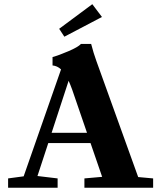

<svg xmlns="http://www.w3.org/2000/svg" viewBox="-20 -883 769 903"><path d="M282.7 -710.4 258.3 -747.6 414.1 -863.3 459.5 -803.2ZM18.1 0V-43.9L91.3 -53.7L267.1 -556.6Q249.5 -573.2 227.1 -575.2V-614.7Q257.3 -623 302.2 -642.3Q347.2 -661.6 360.8 -676.3H408.7Q419.9 -632.8 433.1 -596.7L629.9 -50.3L700.2 -43.9V0H377V-43.9L460.4 -51.3L405.8 -210H207L156.2 -55.2L251 -43.9V0ZM319.3 -461.9Q309.6 -488.3 302.7 -502.9L222.7 -258.3H389.2Z"/></svg>

Font: Elstob 6pt
Style: Bold
Weight: 700
Designer: Peter S. Baker
Version: Version 1.015